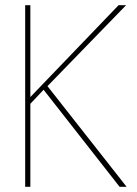

<svg xmlns="http://www.w3.org/2000/svg" viewBox="-20 -720 529 740"><path d="M77 0V-700H97V-346L437 -700H466L163 -388L468 0H441L148 -374L97 -320V0Z"/></svg>

Font: DM Sans 12pt Thin
Style: Regular
Weight: 250
Version: Version 4.004;gftools[0.9.30]